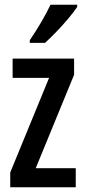

<svg xmlns="http://www.w3.org/2000/svg" viewBox="-20 -786 359 806"><path d="M298 0H23V-62L186 -459H33V-540H291V-472L130 -80H298ZM304 -757Q291 -737 267 -708.5Q243 -680 216.5 -652.5Q190 -625 169 -606H105V-617Q159 -697 192 -766H304Z"/></svg>

Font: Noto Sans Gurmukhi ExtraCondensed Medium
Style: Regular
Weight: 500
Width: 2
Designer: Jelle Bosma - Monotype Design Team
Foundry: Monotype Imaging Inc.
Version: Version 2.004; ttfautohint (v1.8.4.7-5d5b)